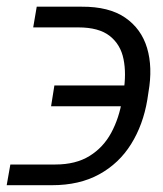

<svg xmlns="http://www.w3.org/2000/svg" viewBox="-44 -545 478 562"><path d="M-13.7 -63.5H118.2Q177.7 -63.5 218 -88.4Q258.3 -113.3 281.5 -156.2Q304.7 -199.2 313.5 -252.9L317.4 -275.4Q326.2 -329.1 317.6 -371.8Q309.1 -414.6 277.3 -439.7Q245.6 -464.8 185.1 -464.8H53.2L63.5 -525.4H194.8Q274.9 -525.9 322.3 -493.4Q369.6 -460.9 386.5 -404.5Q403.3 -348.1 390.6 -275.4L387.2 -252.9Q375 -179.7 339.6 -123Q304.2 -66.4 246.3 -34.7Q188.5 -2.9 107.9 -2.9H-24.4ZM105.5 -233.9 115.2 -294.9H371.6L361.3 -233.9Z"/></svg>

Font: Inter 20pt Light
Style: Italic
Weight: 300
Italic angle: -9.3988°
Version: Version 4.001;git-66647c0bb